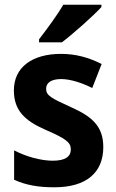

<svg xmlns="http://www.w3.org/2000/svg" viewBox="-20 -786 495 816"><path d="M411 -756V-766H249C223 -721 179 -662 146 -619V-606H243C293 -644 377 -719 411 -756ZM419 -161C419 -250 370 -291 283 -330C197 -369 176 -380 176 -409C176 -435 199 -450 240 -450C279 -450 328 -434 372 -412L412 -514C356 -542 302 -557 239 -557C118 -557 39 -501 39 -402C39 -316 86 -273 172 -235C260 -197 281 -181 281 -151C281 -120 257 -103 204 -103C155 -103 91 -120 40 -147V-22C91 1 143 10 211 10C349 10 419 -54 419 -161Z"/></svg>

Font: Noto Sans Lao Looped SemiCondensed
Style: Bold
Weight: 700
Width: 4
Designer: Mark Frömberg, Ben Mitchell
Foundry: The Fontpad Ltd
Version: Version 1.002